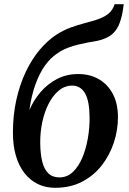

<svg xmlns="http://www.w3.org/2000/svg" viewBox="-20 -882 616 914"><path d="M569 -862 564 -827Q557 -788 544.2 -760Q531.5 -732 508 -714.5Q484.5 -697 445 -688Q435 -686 423.5 -684Q412 -682 400 -680Q378 -675.5 352.8 -669.8Q327.5 -664 301.5 -654Q275.5 -644 251 -626.5Q220.5 -606.5 194.2 -570Q168 -533.5 148.8 -480.5Q129.5 -427.5 120 -358Q140 -405 173.2 -443.8Q206.5 -482.5 251.5 -506Q296.5 -529.5 352 -529.5Q408.5 -529.5 451 -504.8Q493.5 -480 517.5 -434.2Q541.5 -388.5 541.5 -324Q541.5 -263 522 -203.5Q502.5 -144 464.8 -95.2Q427 -46.5 371.2 -17.2Q315.5 12 242.5 12Q196.5 12 159.8 -6Q123 -24 96.5 -58Q70 -92 55.8 -140.2Q41.5 -188.5 41.5 -250Q41.5 -334.5 58 -407.8Q74.5 -481 103 -540.8Q131.5 -600.5 169.2 -645.2Q207 -690 249.5 -717.5Q282.5 -738.5 316 -750.8Q349.5 -763 381.2 -771.2Q413 -779.5 440.2 -788.2Q467.5 -797 488.2 -810.8Q509 -824.5 520.5 -848.5L526 -862ZM323.5 -474.5Q289 -474.5 260.8 -451.5Q232.5 -428.5 212.2 -389.5Q192 -350.5 181.5 -301.8Q171 -253 171.5 -201Q172 -150.5 180.8 -113.8Q189.5 -77 209.8 -57.2Q230 -37.5 263 -37.5Q299.5 -37.5 326.8 -63.2Q354 -89 371.8 -131.2Q389.5 -173.5 398.2 -223.8Q407 -274 406.5 -322.5Q406 -401 384.8 -437.8Q363.5 -474.5 323.5 -474.5Z"/></svg>

Font: Merriweather 48pt SemiBold
Style: Italic
Weight: 600
Italic angle: -7.8°
Designer: Eben Sorkin
Foundry: Eben Sorkin
Version: Version 2.101